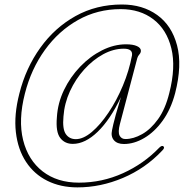

<svg xmlns="http://www.w3.org/2000/svg" viewBox="-20 -698 808 832"><path d="M517 -74Q488 -74 473.8 -90.2Q459.5 -106.5 465.5 -134Q467.5 -144.5 471 -159.5Q474.5 -174.5 482 -202Q489.5 -229.5 504 -277Q458 -180 403.5 -127.2Q349 -74.5 295.5 -74.5Q260.5 -74.5 240.8 -100.5Q221 -126.5 226.5 -189.5Q230 -251 257.2 -307.8Q284.5 -364.5 327.5 -409.2Q370.5 -454 422.2 -480Q474 -506 526 -506Q556.5 -506 573.5 -498.2Q590.5 -490.5 590.5 -478Q590.5 -469.5 584 -462.2Q577.5 -455 575 -446.5L499.5 -160Q490.5 -125.5 498.2 -110.5Q506 -95.5 523.5 -95.5Q558 -95.5 595.5 -116.5Q633 -137.5 664.8 -181.5Q696.5 -225.5 713.5 -294.5Q742.5 -407 722.5 -488.5Q702.5 -570 644.8 -614.2Q587 -658.5 503 -658.5Q402 -658.5 318 -611.2Q234 -564 174.5 -481.5Q115 -399 88 -293Q58.5 -178 80.2 -91Q102 -4 165 44.8Q228 93.5 322 93.5Q422.5 93.5 513 52.5Q603.5 11.5 670.5 -58.5Q683 -70.5 689.5 -62.5Q694.5 -56.5 682 -44.5Q609.5 32 512.8 73Q416 114 315.5 114Q242.5 114 185.2 85.5Q128 57 92.8 3.5Q57.5 -50 48.8 -125Q40 -200 64 -293Q92 -404 154.8 -491.2Q217.5 -578.5 307.5 -628.5Q397.5 -678.5 508.5 -678.5Q598 -678.5 661.2 -633Q724.5 -587.5 747.2 -501.5Q770 -415.5 739 -294.5Q720.5 -224.5 685 -175.2Q649.5 -126 605.2 -100Q561 -74 517 -74ZM255 -193Q250 -139 265.2 -117Q280.5 -95 308.5 -95Q341 -95 378 -126.2Q415 -157.5 450.2 -210Q485.5 -262.5 512.5 -327Q539.5 -391.5 552 -458Q556 -487 516.5 -487Q471.5 -487 427 -462.8Q382.5 -438.5 345 -397Q307.5 -355.5 283.2 -302.8Q259 -250 255 -193Z"/></svg>

Font: Fraunces 72pt Soft Thin
Style: Italic
Weight: 100
Italic angle: -16°
Version: Version 1.000;[0bf87f6ff]